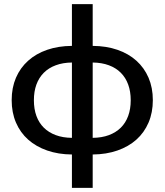

<svg xmlns="http://www.w3.org/2000/svg" viewBox="-20 -740 796 929"><path d="M428.5 -73Q472.5 -73.5 506.8 -86.2Q541 -99 564.5 -122.2Q588 -145.5 600.2 -179Q612.5 -212.5 612.5 -255Q612.5 -297.5 600.2 -331Q588 -364.5 564.5 -388Q541 -411.5 506.8 -424.2Q472.5 -437 428.5 -437.5ZM328 -437.5Q284 -437 249.8 -424.2Q215.5 -411.5 192 -388Q168.5 -364.5 156.2 -331Q144 -297.5 144 -255Q144 -212.5 156.2 -179Q168.5 -145.5 192 -122.2Q215.5 -99 249.8 -86.2Q284 -73.5 328 -73ZM428.5 -518Q494.5 -517.5 548.2 -499Q602 -480.5 640 -446.2Q678 -412 698.8 -363.8Q719.5 -315.5 719.5 -255.5Q719.5 -195.5 698.8 -147Q678 -98.5 640 -64.5Q602 -30.5 548.2 -11.8Q494.5 7 428.5 7.5V169H328V7.5Q262 7 208.2 -11.8Q154.5 -30.5 116.2 -64.5Q78 -98.5 57.2 -147Q36.5 -195.5 36.5 -255.5Q36.5 -315.5 57.2 -363.8Q78 -412 116.2 -446.2Q154.5 -480.5 208.2 -499Q262 -517.5 328 -518V-720H428.5Z"/></svg>

Font: Lato SemiBold
Style: Regular
Weight: 600
Designer: Lukasz Dziedzic with Adam Twardoch and Botio Nikoltchev
Foundry: tyPoland Lukasz Dziedzic
Version: Version 2.015; 2015-08-06; http://www.latofonts.com/